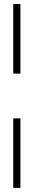

<svg xmlns="http://www.w3.org/2000/svg" viewBox="-20 -770 160 941"><path d="M44.9 -409.2V-750H80.1V-409.2ZM44.9 150.9V-189.9H80.1V150.9Z"/></svg>

Font: Messapia
Style: Regular
Weight: 400
Designer: Luca Marsano
Foundry: Collletttivo
Version: Version 1.000;FEAKit 1.0